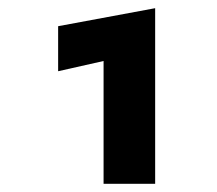

<svg xmlns="http://www.w3.org/2000/svg" viewBox="-20 -723 530 469"><path d="M122 -549 233 -574V-274H359V-703L122 -659Z"/></svg>

Font: Jost Black
Style: Regular
Weight: 900
Version: Version 3.710